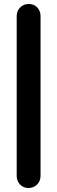

<svg xmlns="http://www.w3.org/2000/svg" viewBox="-20 -821 288 966"><path d="M184 -740V64Q184 90 166.5 107.5Q149 125 123 125Q98 125 81 107.5Q64 90 64 64V-740Q64 -766 81.5 -783.5Q99 -801 125 -801Q151 -801 167.5 -783.5Q184 -766 184 -740Z"/></svg>

Font: Quicksand Variable Light
Style: Regular
Weight: 300
Designer: Andrew Paglinawan
Foundry: Andrew Paglinawan
Version: Version 3.004